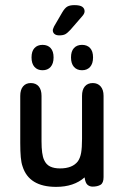

<svg xmlns="http://www.w3.org/2000/svg" viewBox="-20 -719 485 749"><path d="M310 -27Q313 -5 321.5 2Q330 9 341 9Q360 9 372 2Q384 -5 384 -28V-345Q384 -369 372.5 -382Q361 -395 342 -395Q322 -395 311 -382Q300 -369 300 -345V-177Q300 -143 296.5 -123Q293 -103 284 -90Q263 -62 214 -62Q191 -62 175.5 -69.5Q160 -77 152 -95Q142 -116 142 -168V-345Q142 -369 131 -382Q120 -395 100 -395Q81 -395 70 -382Q59 -369 59 -345V-161Q59 -128 61 -106Q63 -84 68 -70Q93 10 199 10Q268 10 310 -27ZM146 -544Q126 -544 114.5 -531.5Q103 -519 103 -495Q103 -471 114.5 -458Q126 -445 146 -445Q166 -445 177.5 -458Q189 -471 189 -495Q189 -519 177.5 -531.5Q166 -544 146 -544ZM300 -544Q280 -544 268.5 -531.5Q257 -519 257 -495Q257 -471 268.5 -458Q280 -445 300 -445Q320 -445 331.5 -458Q343 -471 343 -495Q343 -519 331.5 -531.5Q320 -544 300 -544ZM270 -699Q253 -699 243 -693.5Q233 -688 223 -671L191 -616Q189 -611 187.5 -607.5Q186 -604 186 -601Q186 -592 192.5 -586.5Q199 -581 211 -581Q226 -581 234.5 -585.5Q243 -590 255 -603L301 -656Q310 -666 310 -675Q310 -686 301 -692.5Q292 -699 270 -699Z"/></svg>

Font: Beiruti Medium
Style: Regular
Weight: 500
Designer: Arlette Boutros
Foundry: Boutros
Version: Version 1.41